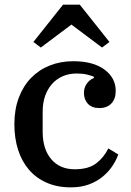

<svg xmlns="http://www.w3.org/2000/svg" viewBox="-20 -796 564 828"><path d="M286 12Q227 12 181.5 -8Q136 -28 105 -64Q74 -100 58 -150Q42 -200 42 -260Q42 -324 61 -374.5Q80 -425 114 -460Q148 -495 194.5 -513.5Q241 -532 296 -532Q382 -532 430.5 -496Q479 -460 479 -404Q479 -369 460 -349.5Q441 -330 409 -330Q376 -330 359 -348.5Q342 -367 342 -395Q342 -418 354 -435Q366 -452 385 -460V-465Q373 -470 355 -474.5Q337 -479 310 -479Q277 -479 250 -467Q223 -455 204 -433.5Q185 -412 174.5 -382Q164 -352 164 -315V-228Q164 -153 201 -109.5Q238 -66 302 -66Q362 -66 395.5 -92Q429 -118 447 -156L490 -130Q481 -104 464 -79Q447 -54 422 -33.5Q397 -13 363 -0.5Q329 12 286 12ZM124 -615 252 -776H324L452 -615L420 -591L288 -690L156 -591Z"/></svg>

Font: IBM Plex Serif Medm
Style: Regular
Weight: 500
Designer: Mike Abbink, Paul van der Laan, Pieter van Rosmalen
Foundry: Bold Monday
Version: Version 3.001